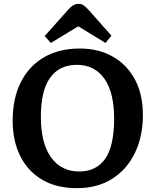

<svg xmlns="http://www.w3.org/2000/svg" viewBox="-20 -967 810 1001"><path d="M381 14Q274 14 199 -30.5Q124 -75 85 -154.5Q46 -234 46 -337Q46 -455 89 -539.5Q132 -624 210.5 -669Q289 -714 395 -714Q494 -714 568 -672Q642 -630 683.5 -552.5Q725 -475 725 -367Q725 -257 684 -171Q643 -85 566 -35.5Q489 14 381 14ZM393 -73Q482 -73 528.5 -139.5Q575 -206 575 -349Q575 -485 524 -557Q473 -629 380 -629Q290 -629 241.5 -562Q193 -495 193 -357Q193 -222 245.5 -147.5Q298 -73 393 -73ZM245 -743 213 -779 336 -917Q362 -947 390 -947Q404 -947 415.5 -939.5Q427 -932 444 -913L561 -781L530 -743L388 -830Z"/></svg>

Font: Literata SemiBold
Style: Regular
Weight: 600
Designer: Latin by Veronika Burian and Jose Scaglione. Greek by Irene Vlachou. Cyrillic by Vera Evstafieva.
Foundry: TypeTogether
Version: Version 3.103; ttfautohint (v1.8.4.7-5d5b);gftools[0.9.29]